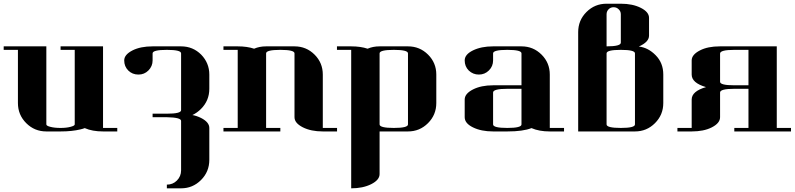

<svg xmlns="http://www.w3.org/2000/svg" viewBox="-20 -712 4305 1040"><path d="M0 -441.9V-460.9H231V-38.1Q231 -30.3 252.9 -24.9Q274.9 -19 308.1 -19Q339.8 -19 361.8 -24.9Q384.8 -30.8 384.8 -38.1V-441.9H308.1V-460.9H538.1V-19H615.2V0H538.1Q480 0 439 -18.1Q429.2 -14.2 416 -11.2Q370.1 0 308.1 0H231Q167 0 122.1 -44.9Q77.1 -89.8 77.1 -153.8V-441.9Z M652.8 -384.8Q652.8 -416 697.8 -439Q741.2 -460.9 806.6 -460.9H960.9Q1024.9 -460.9 1069.8 -416Q1113.8 -370.6 1113.8 -308.1V-231Q1113.8 -167 1068.8 -122.1Q1047.4 -100.6 1022 -88.9Q1044.4 -85 1068.8 -73.2Q1113.8 -50.3 1113.8 -19V153.8Q1113.8 218.3 1068.8 263.2Q1023.9 308.1 960.9 308.1H883.8V288.1Q916 288.1 938 266.1Q960.9 243.2 960.9 210.9V-57.1Q960.9 -75.7 883.8 -77.1H806.6V-96.2H883.8Q960.9 -96.2 960.9 -115.2V-422.9Q960.9 -441.9 883.8 -441.9Q806.6 -441.9 806.6 -422.9V-384.8Q806.6 -353 783.7 -330.1Q761.7 -308.1 730 -308.1Q696.8 -308.1 674.8 -330.1Q652.8 -352.1 652.8 -384.8Z M1190.4 0V-19H1267.6V-441.9H1190.4V-460.9H1267.6Q1318.8 -460.9 1356.4 -448.2Q1385.3 -460.9 1421.4 -460.9H1575.2Q1639.2 -460.9 1684.1 -416Q1728.5 -371.6 1728.5 -308.1V-19H1805.7V0H1728.5Q1664.6 0 1620.1 -22.5Q1575.2 -45.4 1575.2 -77.1V-422.9Q1575.2 -441.9 1498.5 -441.9Q1421.4 -441.9 1421.4 -422.9V-19H1498.5V0Z M1805.2 -460.9H1882.3Q1933.6 -460.9 1971.2 -448.2Q2000 -460.9 2036.1 -460.9H2189.9Q2253.9 -460.9 2298.8 -416Q2343.3 -371.6 2343.3 -308.1V-153.8Q2343.3 -89.8 2298.3 -44.9Q2253.4 0 2189.9 0H2036.1V231Q2036.1 262.7 1990.7 285.6Q1945.8 308.1 1882.3 308.1V-441.9H1805.2ZM2036.1 -38.1Q2036.1 -19 2113.3 -19Q2189.9 -19 2189.9 -38.1V-422.9Q2189.9 -441.9 2113.3 -441.9Q2036.1 -441.9 2036.1 -422.9Z M2497.1 -172.9Q2497.1 -204.6 2542 -227.5Q2586.4 -250 2650.9 -250H2804.7V-422.9Q2804.7 -441.9 2728 -441.9Q2650.9 -441.9 2650.9 -422.9V-384.8Q2650.9 -353 2628.4 -330.6Q2606 -308.1 2573.7 -308.1Q2542 -308.1 2519 -330.1Q2497.1 -352.1 2497.1 -384.8Q2497.1 -417 2542 -439Q2586.9 -460.9 2650.9 -460.9H2804.7Q2868.7 -460.9 2913.6 -416Q2958 -371.6 2958 -308.1V-19H3035.2V0H2958Q2899.9 0 2858.9 -18.1Q2813.5 0 2728 0H2650.9Q2586.9 0 2542 -22Q2497.1 -43.9 2497.1 -77.1ZM2650.9 -38.1Q2650.9 -19 2728 -19Q2804.7 -19 2804.7 -38.1V-231H2728Q2650.9 -231 2650.9 -210.9Z M3111.8 0V-538.1Q3111.8 -602.1 3156.7 -647Q3201.7 -691.9 3265.6 -691.9H3342.8Q3406.7 -691.9 3451.2 -669.4Q3495.6 -647 3495.6 -615.2V-519Q3495.6 -484.4 3440.4 -460Q3491.2 -454.1 3531.7 -412.6Q3572.8 -371.1 3572.8 -308.1V-153.8Q3572.8 -89.8 3527.8 -44.9Q3482.9 0 3419.4 0ZM3265.6 -38.1Q3265.6 -19 3342.8 -19Q3419.4 -19 3419.4 -38.1V-422.9Q3419.4 -441.9 3342.8 -441.9Q3265.6 -441.9 3265.6 -422.9ZM3265.6 -460.9Q3342.8 -460.9 3342.8 -481V-634.8Q3342.8 -650.9 3330.6 -662.1Q3319.8 -672.9 3303.7 -672.9Q3287.6 -672.9 3276.9 -662.1Q3265.6 -650.9 3265.6 -634.8Z M3649.4 0V-19H3726.6V-172.9Q3726.6 -217.8 3804.2 -240.2Q3726.6 -262.7 3726.6 -308.1V-384.8Q3726.6 -416 3771.5 -439Q3813.5 -460.9 3879.4 -460.9H4187.5V-19H4264.6V0H3957.5V-19H4034.2V-231H3957.5Q3880.4 -231 3880.4 -210.9V-77.1Q3880.4 -44.9 3835.4 -22Q3792 0 3726.6 0ZM3880.4 -269Q3880.4 -250 3957.5 -250H4034.2V-441.9H3957.5Q3880.4 -441.9 3880.4 -421.9Z"/></svg>

Font: Hjet
Style: Regular
Weight: 400
Designer: T. Christopher White
Version: Version 1.2